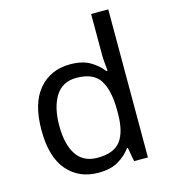

<svg xmlns="http://www.w3.org/2000/svg" viewBox="-114 -851 842 952"><g transform="rotate(-15 307.5 -375.0)"><path d="M275 10Q175 10 115 -59.5Q55 -129 55 -267Q55 -405 115.5 -475.5Q176 -546 276 -546Q338 -546 377.5 -523Q417 -500 442 -467H448Q447 -480 444.5 -505.5Q442 -531 442 -546V-760H530V0H459L446 -72H442Q418 -38 378 -14Q338 10 275 10ZM289 -63Q374 -63 408.5 -109.5Q443 -156 443 -250V-266Q443 -366 410 -419.5Q377 -473 288 -473Q217 -473 181.5 -416.5Q146 -360 146 -265Q146 -169 181.5 -116Q217 -63 289 -63Z"/></g></svg>

Font: Noto Sans Chorasmian
Style: Regular
Weight: 400
Designer: Federico Parra Barrios
Foundry: Google LLC
Version: Version 1.004; ttfautohint (v1.8.4.7-5d5b)